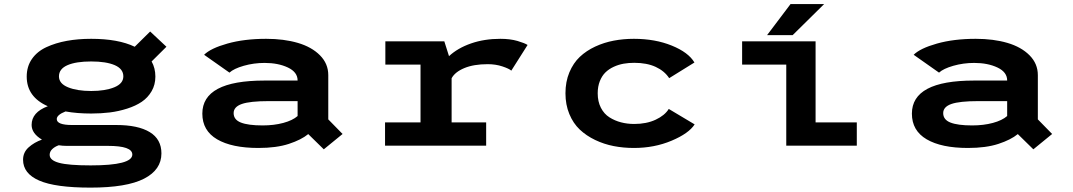

<svg xmlns="http://www.w3.org/2000/svg" viewBox="-20 -698 5140 920"><path d="M417 -154Q349 -154 294 -164Q252 -147.5 252 -127.5Q252 -99 325.5 -99H537Q641.5 -99 697.5 -65Q753.5 -31 753.5 37Q753.5 115.5 670.2 158.2Q587 201 413.5 201Q245 201 167.8 167.2Q90.5 133.5 90.5 67.5Q90.5 32 117.2 8Q144 -16 181 -29Q131.5 -58.5 131.5 -99.5Q131.5 -160 209 -189Q108 -233.5 108 -331Q108 -379.5 133 -415.5Q158 -451.5 202.2 -472Q246.5 -492.5 300 -502.2Q353.5 -512 417 -512Q546.5 -512 625.5 -474L699.5 -547L777.5 -474L706.5 -403.5Q724.5 -371.5 724.5 -331Q724.5 -292 706.5 -261Q688.5 -230 659.2 -210.2Q630 -190.5 589.2 -177.5Q548.5 -164.5 506.2 -159.2Q464 -154 417 -154ZM417 -262Q484.5 -262 527.8 -279.8Q571 -297.5 571 -332Q571 -368 529.8 -385.8Q488.5 -403.5 417 -403.5Q344.5 -403.5 303.5 -385.8Q262.5 -368 262.5 -332Q262.5 -297.5 305.8 -279.8Q349 -262 417 -262ZM218 44Q218 70 263 82.2Q308 94.5 414.5 94.5Q614 94.5 614 42.5Q614 1 497.5 1H299.5Q280 1 261.5 -2Q242 5 230 16.8Q218 28.5 218 44Z M1255.5 -512Q1340.5 -512 1407 -492.5Q1473.5 -473 1513.2 -433Q1553 -393 1553 -338V-126L1621.5 -56L1531.5 17.5L1457 -55.5Q1423.5 -28 1364 -8.5Q1304.5 11 1218 11Q1091 11 1020.2 -30.5Q949.5 -72 949.5 -153.5Q949.5 -312 1247 -312H1406V-312.5Q1406 -352.5 1359.5 -374.5Q1313 -396.5 1248 -396.5Q1196 -396.5 1148 -382.8Q1100 -369 1079.5 -350L958 -435.5Q989 -466.5 1069.5 -489.2Q1150 -512 1255.5 -512ZM1238.5 -97Q1293 -97 1337.5 -109Q1382 -121 1406 -142V-213.5H1268Q1178 -213.5 1138.8 -199.8Q1099.5 -186 1099.5 -156Q1099.5 -124.5 1134.2 -110.8Q1169 -97 1238.5 -97Z M2144 -111.5H2309.5V0H1825V-111.5H1995V-388.5H1826.5V-500H2109L2131.5 -429Q2173 -467.5 2236.8 -489.8Q2300.5 -512 2377.5 -512Q2424.5 -512 2459.5 -501.8Q2494.5 -491.5 2508 -482.5L2430 -359.5Q2419.5 -369 2387.2 -379.8Q2355 -390.5 2317 -390.5Q2250 -390.5 2205 -371.8Q2160 -353 2144 -323Z M3308.5 -102Q3280.5 -58.5 3198 -23.8Q3115.5 11 3017.5 11Q2967 11 2920.8 2Q2874.5 -7 2832 -27.2Q2789.5 -47.5 2758 -77.2Q2726.5 -107 2708 -151.8Q2689.5 -196.5 2689.5 -251Q2689.5 -306.5 2708.2 -351.2Q2727 -396 2758.2 -425.5Q2789.5 -455 2832 -474.8Q2874.5 -494.5 2920.8 -503.2Q2967 -512 3017.5 -512Q3119 -512 3199 -479.5Q3279 -447 3307.5 -398.5L3186.5 -323.5Q3164 -358 3121.8 -377.5Q3079.5 -397 3019 -397Q2992.5 -397 2968.2 -392.8Q2944 -388.5 2921 -378Q2898 -367.5 2881.2 -351.2Q2864.5 -335 2854.2 -309.2Q2844 -283.5 2844 -251Q2844 -211.5 2859.2 -181.8Q2874.5 -152 2900.2 -135.8Q2926 -119.5 2955.8 -111.8Q2985.5 -104 3019 -104Q3078 -104 3121.8 -124.5Q3165.5 -145 3184.5 -176Z M3655.5 -529.5 3768 -678.5H3929L3778 -529.5ZM3888 -111.5H4085.5V0H3747.5V-388.5H3536V-500H3888Z M4655.5 -512Q4740.5 -512 4807 -492.5Q4873.5 -473 4913.2 -433Q4953 -393 4953 -338V-126L5021.5 -56L4931.5 17.5L4857 -55.5Q4823.5 -28 4764 -8.5Q4704.5 11 4618 11Q4491 11 4420.2 -30.5Q4349.5 -72 4349.5 -153.5Q4349.5 -312 4647 -312H4806V-312.5Q4806 -352.5 4759.5 -374.5Q4713 -396.5 4648 -396.5Q4596 -396.5 4548 -382.8Q4500 -369 4479.5 -350L4358 -435.5Q4389 -466.5 4469.5 -489.2Q4550 -512 4655.5 -512ZM4638.5 -97Q4693 -97 4737.5 -109Q4782 -121 4806 -142V-213.5H4668Q4578 -213.5 4538.8 -199.8Q4499.5 -186 4499.5 -156Q4499.5 -124.5 4534.2 -110.8Q4569 -97 4638.5 -97Z"/></svg>

Font: League Mono Wide SemiBold
Style: Regular
Weight: 600
Width: 8
Designer: Tyler Finck
Foundry: The League of Moveable Type / Tyler Finck
Version: Version 2.210